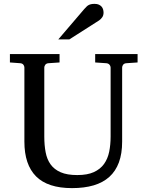

<svg xmlns="http://www.w3.org/2000/svg" viewBox="-20 -948 752 984"><path d="M627 -624Q616.2 -623 611.1 -616.2Q606 -609.4 606 -602.1V-222.2Q606 -160.6 589.4 -115.7Q572.8 -70.8 540.3 -41.5Q507.8 -12.2 459.7 2Q411.6 16.1 349.1 16.1Q225.1 16.1 165 -43.9Q105 -104 105 -222.2V-602.1Q105 -609.4 99.9 -616.2Q94.7 -623 84 -624L30.8 -627.9V-670.9H285.2V-627.9L228 -624Q217.3 -623 212.2 -616.2Q207 -609.4 207 -602.1V-248Q207 -204.1 213.9 -167.7Q220.7 -131.3 239.3 -105.5Q257.8 -79.6 290.8 -65.2Q323.7 -50.8 376 -50.8Q427.7 -50.8 460.9 -65.9Q494.1 -81.1 513.2 -107.7Q532.2 -134.3 539.6 -170.4Q546.9 -206.5 546.9 -248V-602.1Q546.9 -609.4 541.3 -616.2Q535.6 -623 524.9 -624L467.8 -627.9V-670.9H685.1V-627.9ZM510.7 -883.3Q510.7 -869.6 504.2 -859.9Q497.6 -850.1 487.8 -843.3L335.4 -746.1H278.8L411.6 -901.4Q417.5 -907.7 422.4 -912.8Q427.2 -918 433.1 -921.4Q439 -924.8 446.5 -926.5Q454.1 -928.2 464.8 -928.2Q478 -928.2 486.8 -924.1Q495.6 -919.9 501 -913.6Q506.3 -907.2 508.5 -899.2Q510.7 -891.1 510.7 -883.3Z"/></svg>

Font: Charis SIL Phon
Style: Regular
Weight: 400
Foundry: SIL International
Version: Version 5.000